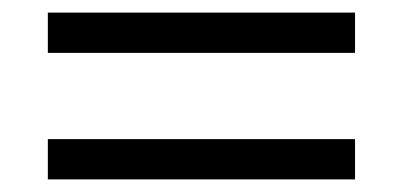

<svg xmlns="http://www.w3.org/2000/svg" viewBox="-20 -439 640 305"><path d="M56 -355V-419H544V-355ZM56 -154V-218H544V-154Z"/></svg>

Font: Nunito Sans 9pt
Style: Regular
Weight: 400
Version: Version 3.101;gftools[0.9.27]